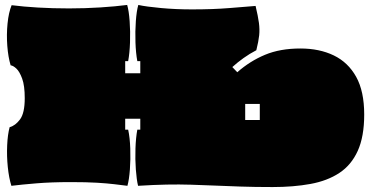

<svg xmlns="http://www.w3.org/2000/svg" viewBox="-20 -734 1502 776"><path d="M1082 22Q1009 22 952 20Q895 18 846.5 16Q798 14 751.5 12.5Q705 11 653.5 12Q602 13 538 17Q532 -8 529 -49Q526 -90 527.5 -134Q529 -178 535 -210H547V-254H486V-210H498Q505 -178 506.5 -134Q508 -90 505 -49Q502 -8 495 17Q471 14 442 10.5Q413 7 371.5 4.5Q330 2 266 2Q187 2 127 7Q67 12 26 17Q16 -15 11.5 -59Q7 -103 9 -147Q11 -191 19 -220Q42 -226 61 -251.5Q80 -277 80 -337Q80 -388 69.5 -416.5Q59 -445 46 -457Q33 -469 23 -470Q13 -503 9.5 -548.5Q6 -594 10.5 -639Q15 -684 27 -713Q74 -707 133.5 -703.5Q193 -700 259 -700Q324 -700 386 -704Q448 -708 494 -714Q501 -690 504 -648.5Q507 -607 505.5 -563Q504 -519 498 -487H486V-438H547V-487H535Q529 -519 527.5 -563Q526 -607 529 -648.5Q532 -690 539 -714Q571 -707 631 -701.5Q691 -696 756 -696Q841 -696 908 -701.5Q975 -707 1013 -710Q1023 -668 1026.5 -641.5Q1030 -615 1027.5 -591Q1025 -567 1016 -531Q989 -517 964.5 -499.5Q940 -482 919 -463L939 -442Q990 -487 1051 -512.5Q1112 -538 1194 -538Q1271 -538 1329 -510Q1387 -482 1419.5 -423.5Q1452 -365 1452 -271Q1452 -182 1426 -124.5Q1400 -67 1351.5 -35Q1303 -3 1234.5 9.5Q1166 22 1082 22ZM971 -249H1030V-314H971Z"/></svg>

Font: Oi
Style: Regular
Weight: 400
Designer: Kostas Bartsokas, Mohamad Dakak
Foundry: Foundry5
Version: Version 4.000